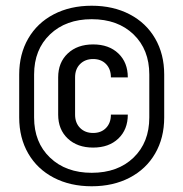

<svg xmlns="http://www.w3.org/2000/svg" viewBox="-20 -760 640 670"><path d="M47 -350V-500Q47 -571 78.5 -625.5Q110 -680 167.5 -710Q225 -740 300 -740Q375 -740 432.5 -710Q490 -680 521.5 -625.5Q553 -571 553 -500V-350Q553 -279 521.5 -224.5Q490 -170 432.5 -140Q375 -110 300 -110Q225 -110 167.5 -140Q110 -170 78.5 -224.5Q47 -279 47 -350ZM501 -350V-500Q501 -587 446 -640Q391 -693 300 -693Q210 -693 154.5 -640Q99 -587 99 -500V-350Q99 -263 154.5 -210Q210 -157 300 -157Q391 -157 446 -210Q501 -263 501 -350ZM183 -360V-490Q183 -542 216.5 -573.5Q250 -605 305 -605Q360 -605 393 -573.5Q426 -542 426 -490H367Q367 -519 350 -536.5Q333 -554 305 -554Q277 -554 259.5 -536.5Q242 -519 242 -490V-360Q242 -331 259.5 -313.5Q277 -296 305 -296Q333 -296 350 -313.5Q367 -331 367 -360H426Q426 -308 393 -276.5Q360 -245 305 -245Q250 -245 216.5 -276.5Q183 -308 183 -360Z"/></svg>

Font: JetBrains Mono Semi Light
Style: Regular
Weight: 350
Monospace: yes
Designer: Philipp Nurullin, Konstantin Bulenkov
Foundry: JetBrains
Version: 2.002